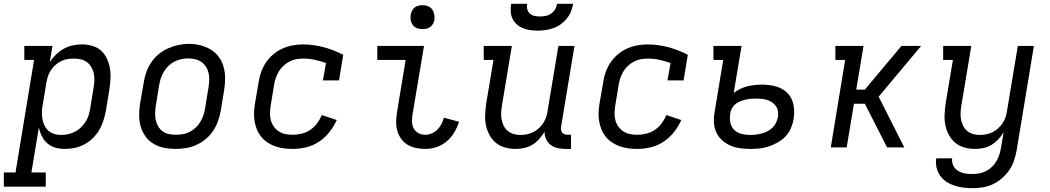

<svg xmlns="http://www.w3.org/2000/svg" viewBox="-64 -770 5484 1003"><path d="M-44 205V131H17L114 -457H63V-530H210L196 -445Q209 -466 228 -484.5Q247 -503 269.5 -515.5Q292 -528 316.5 -533Q341 -538 365 -538Q365 -538 365 -538Q365 -538 366 -538Q393 -538 419.5 -530Q446 -522 465 -504.5Q484 -487 495 -462.5Q506 -438 510.5 -411.5Q515 -385 513 -356.5Q511 -328 507 -300L489 -190Q484 -165 476 -139.5Q468 -114 454.5 -91Q441 -68 421 -48.5Q401 -29 377 -16Q353 -3 327.5 2.5Q302 8 276 8Q250 8 226 1.5Q202 -5 184 -20.5Q166 -36 155 -58Q144 -80 139 -104L100 131H175V205ZM256 -65Q274 -65 292 -69Q310 -73 327 -81.5Q344 -90 358 -103.5Q372 -117 382.5 -133Q393 -149 398.5 -166.5Q404 -184 407 -202L425 -312Q428 -331 429 -350Q430 -369 426 -386.5Q422 -404 413 -419.5Q404 -435 390 -445.5Q376 -456 358 -460Q340 -464 321 -464Q304 -464 287 -461Q270 -458 254 -450Q238 -442 224.5 -429.5Q211 -417 201 -402Q191 -387 186 -370.5Q181 -354 178 -337L160 -227Q156 -208 155 -189Q154 -170 157 -151.5Q160 -133 167.5 -116.5Q175 -100 188 -88Q201 -76 218.5 -70.5Q236 -65 256 -65Z M853 8Q822 8 792.5 2Q763 -4 738 -19Q713 -34 696 -57.5Q679 -81 671 -109Q663 -137 663 -168Q663 -199 668 -230L687 -340Q691 -367 700.5 -393.5Q710 -420 726 -444Q742 -468 765 -487Q788 -506 814.5 -517.5Q841 -529 868 -535Q895 -541 923 -541Q954 -541 983 -533.5Q1012 -526 1037 -511Q1062 -496 1079 -472.5Q1096 -449 1104 -421Q1112 -393 1112 -362Q1112 -331 1107 -300L1089 -190Q1084 -163 1074.5 -136.5Q1065 -110 1049 -86Q1033 -62 1010 -43Q987 -24 961 -12.5Q935 -1 907.5 3.5Q880 8 853 8ZM854 -66Q873 -66 891 -69Q909 -72 926 -80.5Q943 -89 957.5 -102.5Q972 -116 982 -132.5Q992 -149 998 -166.5Q1004 -184 1007 -202L1025 -312Q1028 -331 1029 -350Q1030 -369 1026 -387Q1022 -405 1012.5 -420.5Q1003 -436 988.5 -446Q974 -456 956 -460.5Q938 -465 919 -465Q901 -465 883 -461Q865 -457 848 -448.5Q831 -440 817 -426.5Q803 -413 793 -397Q783 -381 777 -363.5Q771 -346 768 -328L750 -218Q747 -199 746.5 -180Q746 -161 749.5 -143.5Q753 -126 762 -110.5Q771 -95 785 -84.5Q799 -74 817 -70Q835 -66 854 -66Z M1466 8Q1442 8 1419 5Q1396 2 1374.5 -5.5Q1353 -13 1334 -25.5Q1315 -38 1301 -55Q1287 -72 1278.5 -92.5Q1270 -113 1266 -136Q1262 -159 1263 -182.5Q1264 -206 1268 -230L1287 -340Q1291 -367 1300 -393Q1309 -419 1325 -443Q1341 -467 1363.5 -486Q1386 -505 1412 -516.5Q1438 -528 1465 -533Q1492 -538 1519 -538Q1547 -538 1575 -534Q1603 -530 1629 -523Q1655 -516 1680 -506Q1705 -496 1729 -484L1707 -350H1623L1639 -441Q1610 -451 1580.5 -457.5Q1551 -464 1520 -464Q1502 -464 1484 -461Q1466 -458 1449 -449Q1432 -440 1417.5 -427Q1403 -414 1393 -397.5Q1383 -381 1377 -363.5Q1371 -346 1368 -328L1350 -218Q1347 -198 1346.5 -178.5Q1346 -159 1351 -141Q1356 -123 1367 -108Q1378 -93 1393.5 -83Q1409 -73 1427.5 -69.5Q1446 -66 1466 -66Q1489 -66 1513 -72Q1537 -78 1557.5 -92Q1578 -106 1593 -126.5Q1608 -147 1617 -169L1695 -143Q1680 -109 1656.5 -79.5Q1633 -50 1602 -29.5Q1571 -9 1535.5 -0.5Q1500 8 1466 8Z M2158 8Q2133 8 2109 3Q2085 -2 2065 -14Q2045 -26 2031.5 -45Q2018 -64 2011.5 -86.5Q2005 -109 2005.5 -134Q2006 -159 2010 -184L2055 -457H1907V-530H2151L2091 -172Q2088 -153 2088.5 -133.5Q2089 -114 2097.5 -98.5Q2106 -83 2122 -74.5Q2138 -66 2158 -66Q2174 -66 2191 -73Q2208 -80 2221 -93Q2234 -106 2242 -122Q2250 -138 2255 -155L2334 -134Q2325 -105 2309 -78Q2293 -51 2269 -31Q2245 -11 2216 -1.5Q2187 8 2158 8ZM2143 -618Q2128 -618 2114.5 -623Q2101 -628 2092.5 -639.5Q2084 -651 2081.5 -665.5Q2079 -680 2082 -695Q2084 -705 2089 -715Q2094 -725 2103 -731.5Q2112 -738 2122.5 -740.5Q2133 -743 2143 -743Q2158 -743 2172 -737.5Q2186 -732 2194 -720.5Q2202 -709 2204.5 -694.5Q2207 -680 2205 -665Q2203 -655 2197.5 -645Q2192 -635 2183 -628.5Q2174 -622 2163.5 -620Q2153 -618 2143 -618Z M2630 8Q2601 8 2574 0.5Q2547 -7 2526.5 -24Q2506 -41 2493 -65Q2480 -89 2474.5 -116Q2469 -143 2470.5 -172Q2472 -201 2476 -230L2514 -457H2463V-530H2610L2558 -218Q2555 -199 2554 -181Q2553 -163 2556.5 -145.5Q2560 -128 2567.5 -112.5Q2575 -97 2588.5 -86Q2602 -75 2619 -70Q2636 -65 2655 -65Q2672 -65 2689 -68.5Q2706 -72 2722 -80Q2738 -88 2751.5 -100.5Q2765 -113 2774.5 -128Q2784 -143 2789.5 -159.5Q2795 -176 2797 -193L2853 -530H2937L2867 -108Q2866 -99 2867 -91Q2868 -83 2873 -77Q2878 -71 2886 -68.5Q2894 -66 2902 -66H2919V8H2890Q2869 8 2848.5 3.5Q2828 -1 2812.5 -13Q2797 -25 2788.5 -43.5Q2780 -62 2781 -82Q2769 -62 2753 -44Q2737 -26 2717 -14Q2697 -2 2674.5 3Q2652 8 2630 8ZM2745 -610Q2725 -610 2705 -613Q2685 -616 2667.5 -623Q2650 -630 2635.5 -643Q2621 -656 2613 -673Q2605 -690 2604 -710Q2603 -730 2606 -750H2690Q2687 -736 2690.5 -722Q2694 -708 2704 -699Q2714 -690 2728 -687Q2742 -684 2757 -684Q2772 -684 2787 -687Q2802 -690 2815 -699Q2828 -708 2836 -721.5Q2844 -735 2846 -750H2930Q2926 -729 2918.5 -709.5Q2911 -690 2897 -673Q2883 -656 2865 -643Q2847 -630 2826.5 -623Q2806 -616 2785.5 -613Q2765 -610 2745 -610Z M3266 8Q3242 8 3219 5Q3196 2 3174.5 -5.5Q3153 -13 3134 -25.5Q3115 -38 3101 -55Q3087 -72 3078.5 -92.5Q3070 -113 3066 -136Q3062 -159 3063 -182.5Q3064 -206 3068 -230L3087 -340Q3091 -367 3100 -393Q3109 -419 3125 -443Q3141 -467 3163.5 -486Q3186 -505 3212 -516.5Q3238 -528 3265 -533Q3292 -538 3319 -538Q3347 -538 3375 -534Q3403 -530 3429 -523Q3455 -516 3480 -506Q3505 -496 3529 -484L3507 -350H3423L3439 -441Q3410 -451 3380.5 -457.5Q3351 -464 3320 -464Q3302 -464 3284 -461Q3266 -458 3249 -449Q3232 -440 3217.5 -427Q3203 -414 3193 -397.5Q3183 -381 3177 -363.5Q3171 -346 3168 -328L3150 -218Q3147 -198 3146.5 -178.5Q3146 -159 3151 -141Q3156 -123 3167 -108Q3178 -93 3193.5 -83Q3209 -73 3227.5 -69.5Q3246 -66 3266 -66Q3289 -66 3313 -72Q3337 -78 3357.5 -92Q3378 -106 3393 -126.5Q3408 -147 3417 -169L3495 -143Q3480 -109 3456.5 -79.5Q3433 -50 3402 -29.5Q3371 -9 3335.5 -0.5Q3300 8 3266 8Z M3854 8Q3827 8 3800 4Q3773 0 3749.5 -10.5Q3726 -21 3707 -38.5Q3688 -56 3677.5 -79.5Q3667 -103 3665.5 -130Q3664 -157 3669 -184L3714 -457H3663V-530H3810L3769 -285Q3785 -297 3804 -306Q3823 -315 3841.5 -319.5Q3860 -324 3879.5 -326Q3899 -328 3919 -328Q3956 -328 3991 -318Q4026 -308 4050 -283.5Q4074 -259 4081 -222.5Q4088 -186 4082 -149Q4078 -125 4068 -101Q4058 -77 4040 -58Q4022 -39 3999 -26Q3976 -13 3952 -5Q3928 3 3903.5 5.5Q3879 8 3854 8ZM3855 -65Q3871 -65 3886 -67Q3901 -69 3916 -73Q3931 -77 3945.5 -84.5Q3960 -92 3971.5 -103Q3983 -114 3990 -129Q3997 -144 4000 -159Q4002 -174 4000 -188.5Q3998 -203 3990 -215Q3982 -227 3970 -235Q3958 -243 3944.5 -247.5Q3931 -252 3916 -253.5Q3901 -255 3885 -255Q3872 -255 3859 -254Q3846 -253 3832.5 -250Q3819 -247 3806 -242Q3793 -237 3781.5 -229Q3770 -221 3762.5 -209Q3755 -197 3752 -184L3750 -172Q3747 -149 3752 -127Q3757 -105 3772.5 -90.5Q3788 -76 3810 -70.5Q3832 -65 3855 -65Z M4276 0 4351 -457H4300V-530H4447L4409 -302H4454L4645 -530H4748L4526 -265L4660 0H4570L4454 -228H4397L4359 0Z M5017 213Q4992 213 4968 210Q4944 207 4921.5 199.5Q4899 192 4880 179.5Q4861 167 4847.5 148Q4834 129 4828.5 105Q4823 81 4827 57H4910Q4908 70 4911.5 83Q4915 96 4922.5 106Q4930 116 4941 122.5Q4952 129 4964.5 133Q4977 137 4990.5 138Q5004 139 5017 139Q5035 139 5053 135.5Q5071 132 5087.5 123.5Q5104 115 5118 101.5Q5132 88 5141.5 71.5Q5151 55 5156.5 38Q5162 21 5165 3L5179 -79Q5167 -59 5151 -42Q5135 -25 5115 -13Q5095 -1 5073 3.5Q5051 8 5030 8Q5001 8 4974 0.5Q4947 -7 4926.5 -24Q4906 -41 4893 -65Q4880 -89 4874.5 -116Q4869 -143 4870.5 -172Q4872 -201 4876 -230L4914 -457H4863V-530H5010L4958 -218Q4955 -199 4954 -181Q4953 -163 4956.5 -145.5Q4960 -128 4967.5 -112.5Q4975 -97 4988.5 -86Q5002 -75 5019 -70Q5036 -65 5055 -65Q5072 -65 5089 -68.5Q5106 -72 5122 -80Q5138 -88 5151.5 -100.5Q5165 -113 5174.5 -128Q5184 -143 5189.5 -159.5Q5195 -176 5197 -193L5253 -530H5337L5247 15Q5242 42 5233.5 68Q5225 94 5209 117.5Q5193 141 5171 160.5Q5149 180 5123.5 192Q5098 204 5071 208.5Q5044 213 5017 213Z"/></svg>

Font: Iosevka Curly Slab Extended
Style: Italic
Weight: 400
Width: 7
Italic angle: -9°
Monospace: yes
Designer: Belleve Invis
Foundry: Belleve Invis
Version: Version 11.1.0; ttfautohint (v1.8.3)